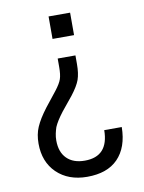

<svg xmlns="http://www.w3.org/2000/svg" viewBox="-78 -562 585 780"><g transform="rotate(-10 214.5 -172.5)"><path d="M93.8 116.2Q46.9 70.3 46.9 -4.9Q46.9 -43 59.6 -72.3Q66.4 -87.9 77.1 -105.5Q87.9 -123 103.5 -143.6L151.4 -204.1Q171.9 -230.5 177.7 -248Q183.6 -265.6 183.6 -296.9V-332H256.8V-295.9Q256.8 -257.8 248 -232.4Q239.3 -208 212.9 -173.8L166 -116.2Q153.3 -99.6 144 -85Q134.8 -70.3 129.9 -58.6Q126 -46.9 123 -33.2Q120.1 -19.5 120.1 -4.9Q120.1 43 146.5 69.3Q172.9 95.7 220.7 95.7Q318.4 95.7 319.3 -12.7H391.6Q390.6 71.3 345.7 117.2Q301.8 162.1 218.8 162.1Q141.6 162.1 93.8 116.2ZM176.8 -506.8H265.6V-414.1H176.8Z"/></g></svg>

Font: DINish
Style: Regular
Weight: 400
Designer: Bert Driehuis
Foundry: Playbeing
Version: Version 3.008; git-95204e4c-release